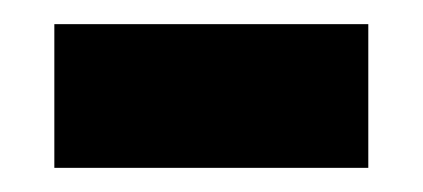

<svg xmlns="http://www.w3.org/2000/svg" viewBox="-20 -385 350 159"><path d="M285 -365V-246H25V-365Z"/></svg>

Font: Pathway Extreme SemiCondensed Black
Style: Regular
Weight: 900
Width: 4
Version: Version 1.001;gftools[0.9.26]